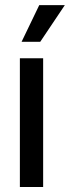

<svg xmlns="http://www.w3.org/2000/svg" viewBox="-20 -749 280 769"><path d="M59.6 0V-515.6H152.8V0ZM66.4 -581.5 137.2 -728.5H239.7L141.1 -581.5Z"/></svg>

Font: Inter Cardless Display
Style: Regular
Weight: 400
Designer: Rasmus Andersson
Foundry: rsms
Version: Version 4.001;git-9221beed3